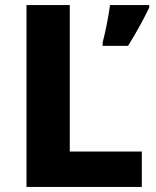

<svg xmlns="http://www.w3.org/2000/svg" viewBox="-20 -734 613 754"><path d="M84 0V-714H254V-139H537V0ZM566 -704Q549 -669 529 -632.5Q509 -596 483 -554H383V-567Q391 -597 399.5 -639.5Q408 -682 412 -714H566Z"/></svg>

Font: Noto Sans Gujarati ExtraBold
Style: Regular
Weight: 800
Designer: Jelle Bosma - Monotype Design Team, Universal Thirst
Foundry: Monotype Imaging Inc.
Version: Version 2.106; ttfautohint (v1.8.4.7-5d5b)